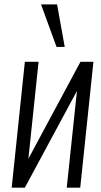

<svg xmlns="http://www.w3.org/2000/svg" viewBox="-20 -862 466 882"><path d="M239.7 -646.5 168.5 -841.8H242.2L277.3 -646.5ZM33.7 0 94.2 -578.1H157.2L110.4 -132.8L349.6 -578.1H409.2L348.6 0H286.6L333.5 -444.3L94.2 0Z"/></svg>

Font: Oswald
Style: Light
Weight: 300
Designer: Vernon Adams
Foundry: Vernon Adams
Version: 3.0; ttfautohint (v0.95.6-bc232) -l 8 -r 50 -G 200 -x 0 -w "